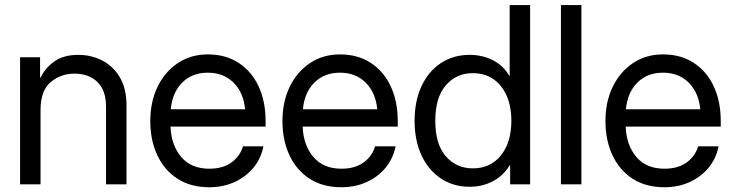

<svg xmlns="http://www.w3.org/2000/svg" viewBox="-20 -748 2978 779"><path d="M144.5 -301.8V0H61.5V-515.6H142.6V-432.6H144.5Q161.6 -470.2 199.2 -497.8Q236.8 -525.4 297.9 -525.4Q350.1 -525.4 394.5 -502.7Q439 -480 466.1 -434.6Q493.2 -389.2 493.2 -320.3V0H410.2V-314.5Q410.2 -381.3 375.2 -415.3Q340.3 -449.2 282.2 -449.2Q226.1 -449.2 185.3 -414.6Q144.5 -379.9 144.5 -301.8Z M829.1 11.7Q753.4 11.7 700 -22.9Q646.5 -57.6 618.2 -118.4Q589.8 -179.2 589.8 -256.8Q589.8 -335.4 619.6 -396.5Q649.4 -457.5 702.1 -492.4Q754.9 -527.3 823.2 -527.3Q895 -527.3 947.8 -493.2Q1000.5 -459 1029.1 -397.9Q1057.6 -336.9 1057.6 -256.8V-234.4H671.9Q674.8 -158.7 715.3 -111.1Q755.9 -63.5 829.1 -63.5Q884.3 -63.5 919.2 -88.9Q954.1 -114.3 965.8 -154.3H1048.8Q1039.1 -105 1008.3 -67.6Q977.5 -30.3 931.4 -9.3Q885.3 11.7 829.1 11.7ZM672.9 -304.7H974.6Q967.8 -373 927.2 -413.1Q886.7 -453.1 823.2 -453.1Q759.8 -453.1 719.5 -413.1Q679.2 -373 672.9 -304.7Z M1365.2 11.7Q1289.6 11.7 1236.1 -22.9Q1182.6 -57.6 1154.3 -118.4Q1126 -179.2 1126 -256.8Q1126 -335.4 1155.8 -396.5Q1185.5 -457.5 1238.3 -492.4Q1291 -527.3 1359.4 -527.3Q1431.2 -527.3 1483.9 -493.2Q1536.6 -459 1565.2 -397.9Q1593.8 -336.9 1593.8 -256.8V-234.4H1208Q1210.9 -158.7 1251.5 -111.1Q1292 -63.5 1365.2 -63.5Q1420.4 -63.5 1455.3 -88.9Q1490.2 -114.3 1502 -154.3H1585Q1575.2 -105 1544.4 -67.6Q1513.7 -30.3 1467.5 -9.3Q1421.4 11.7 1365.2 11.7ZM1209 -304.7H1510.7Q1503.9 -373 1463.4 -413.1Q1422.9 -453.1 1359.4 -453.1Q1295.9 -453.1 1255.6 -413.1Q1215.3 -373 1209 -304.7Z M1885.7 9.8Q1818.8 9.8 1768.3 -24.2Q1717.8 -58.1 1689.9 -118.4Q1662.1 -178.7 1662.1 -257.8Q1662.1 -337.4 1689.9 -397.7Q1717.8 -458 1768.3 -491.7Q1818.8 -525.4 1885.7 -525.4Q1936 -525.4 1979 -504.2Q2022 -482.9 2046.9 -439.5H2047.9V-727.5H2130.9V0H2049.8V-78.1H2048.8Q2021 -33.7 1978.5 -12Q1936 9.8 1885.7 9.8ZM1898.4 -64.9Q1970.2 -64.9 2012.5 -117.7Q2054.7 -170.4 2054.7 -257.8Q2054.7 -345.2 2012.5 -398.2Q1970.2 -451.2 1898.4 -451.2Q1831.5 -451.2 1788.8 -401.9Q1746.1 -352.5 1746.1 -257.8Q1746.1 -163.1 1788.8 -114Q1831.5 -64.9 1898.4 -64.9Z M2338.9 -727.5V0H2255.9V-727.5Z M2675.8 11.7Q2600.1 11.7 2546.6 -22.9Q2493.2 -57.6 2464.8 -118.4Q2436.5 -179.2 2436.5 -256.8Q2436.5 -335.4 2466.3 -396.5Q2496.1 -457.5 2548.8 -492.4Q2601.6 -527.3 2669.9 -527.3Q2741.7 -527.3 2794.4 -493.2Q2847.2 -459 2875.7 -397.9Q2904.3 -336.9 2904.3 -256.8V-234.4H2518.6Q2521.5 -158.7 2562 -111.1Q2602.5 -63.5 2675.8 -63.5Q2731 -63.5 2765.9 -88.9Q2800.8 -114.3 2812.5 -154.3H2895.5Q2885.7 -105 2855 -67.6Q2824.2 -30.3 2778.1 -9.3Q2731.9 11.7 2675.8 11.7ZM2519.5 -304.7H2821.3Q2814.5 -373 2773.9 -413.1Q2733.4 -453.1 2669.9 -453.1Q2606.4 -453.1 2566.2 -413.1Q2525.9 -373 2519.5 -304.7Z"/></svg>

Font: Inter Display
Style: Regular
Weight: 400
Designer: Rasmus Andersson
Foundry: rsms
Version: Version 4.000;git-37864ae